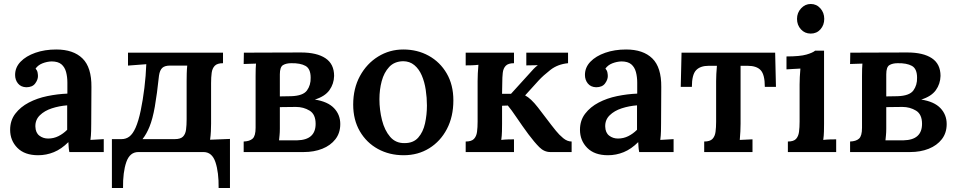

<svg xmlns="http://www.w3.org/2000/svg" viewBox="-20 -765 4814 966"><path d="M329 0Q326 -15 325.5 -25.5Q325 -36 324 -50Q289 -15 251 0.5Q213 16 172 16Q104 16 67.5 -21Q31 -58 31 -112Q31 -159 57 -193Q83 -227 125 -249Q167 -271 218 -281.5Q269 -292 319 -294V-349Q319 -378 312.5 -402.5Q306 -427 289 -441.5Q272 -456 239 -456Q216 -455 194 -446.5Q172 -438 159 -420Q167 -411 169 -400.5Q171 -390 171 -382Q171 -364 157 -345Q143 -326 112 -326Q85 -327 70.5 -345Q56 -363 56 -388Q56 -426 83.5 -454.5Q111 -483 158 -499.5Q205 -516 263 -516Q349 -516 395 -471Q441 -426 440 -327Q440 -274 439.5 -234.5Q439 -195 439 -143Q439 -128 438.5 -105.5Q438 -83 435 -61Q473 -64 502 -65V0ZM318 -235Q278 -232 241 -220Q204 -208 180.5 -185Q157 -162 158 -128Q159 -97 178 -82.5Q197 -68 222 -68Q250 -68 274 -80Q298 -92 318 -112Q318 -122 318 -133Q318 -144 318 -155Q318 -169 318 -190Q318 -211 318 -235Z M543 181V-65H591Q614 -65 631 -78Q648 -91 662 -122Q677 -156 688 -209Q699 -262 706.5 -323Q714 -384 716 -442L624 -435V-500H1102V-447Q1073 -447 1060.5 -434Q1048 -421 1045 -398.5Q1042 -376 1042 -347V-143Q1042 -126 1041 -104.5Q1040 -83 1037 -62L1137 -66V181H1080Q1081 102 1064 51Q1047 0 1004 0H676Q633 0 615.5 50.5Q598 101 599 181ZM697 -65H859Q888 -65 900.5 -77.5Q913 -90 916 -112.5Q919 -135 919 -165V-358Q919 -374 919.5 -395Q920 -416 922 -435H835Q809 -435 796.5 -423.5Q784 -412 780 -385Q770 -291 759 -228.5Q748 -166 732 -127Q725 -110 716.5 -94.5Q708 -79 697 -65Z M1206 0V-53Q1236 -54 1251 -67.5Q1266 -81 1266 -122V-383Q1266 -423 1268 -445Q1255 -445 1236 -444Q1217 -443 1206 -443L1207 -500Q1270 -500 1344.5 -500.5Q1419 -501 1494 -501Q1574 -501 1617.5 -472Q1661 -443 1661 -383Q1660 -343 1637.5 -311.5Q1615 -280 1564 -264Q1629 -254 1660.5 -221Q1692 -188 1692 -141Q1692 -96 1667.5 -64.5Q1643 -33 1601.5 -16.5Q1560 0 1508 0ZM1388 -280 1445 -281Q1505 -283 1524.5 -310Q1544 -337 1543 -374Q1543 -419 1517 -433.5Q1491 -448 1445 -447Q1420 -447 1404 -437.5Q1388 -428 1388 -391ZM1384 -59Q1404 -59 1433 -59Q1462 -59 1475 -59Q1568 -61 1568 -142Q1568 -190 1537.5 -208.5Q1507 -227 1469 -227Q1448 -227 1426 -226.5Q1404 -226 1388 -226V-118Q1388 -99 1386.5 -84.5Q1385 -70 1384 -59Z M2011 16Q1939 16 1881.5 -15.5Q1824 -47 1790.5 -104.5Q1757 -162 1757 -239Q1757 -320 1791 -382.5Q1825 -445 1882.5 -480.5Q1940 -516 2009 -516Q2080 -516 2137 -484.5Q2194 -453 2227.5 -395.5Q2261 -338 2261 -260Q2261 -178 2228.5 -116Q2196 -54 2139.5 -19Q2083 16 2011 16ZM2016 -45Q2060 -45 2084.5 -73Q2109 -101 2118.5 -144.5Q2128 -188 2128 -234Q2128 -273 2122 -313Q2116 -353 2102 -385.5Q2088 -418 2064.5 -437.5Q2041 -457 2008 -457Q1964 -456 1938 -428Q1912 -400 1900.5 -357Q1889 -314 1889 -266Q1889 -212 1902 -160.5Q1915 -109 1943 -76.5Q1971 -44 2016 -45Z M2323 0V-53Q2352 -53 2364.5 -66Q2377 -79 2380 -101.5Q2383 -124 2383 -153V-357Q2383 -374 2384 -396Q2385 -418 2387 -439Q2371 -437 2353 -436.5Q2335 -436 2323 -436V-500H2566V-447Q2537 -447 2524.5 -434Q2512 -421 2509.5 -398.5Q2507 -376 2507 -347L2506 -293H2551L2640 -391Q2654 -407 2664.5 -418Q2675 -429 2686 -437L2628 -436V-500H2838V-447Q2786 -442 2749.5 -413.5Q2713 -385 2690 -360L2622 -285Q2651 -270 2686 -225L2754 -136Q2761 -127 2777 -107Q2793 -87 2813.5 -70Q2834 -53 2856 -53V0H2749Q2718 0 2693.5 -24.5Q2669 -49 2639 -89Q2608 -131 2580 -172.5Q2552 -214 2535 -234L2506 -233V-143Q2506 -126 2505.5 -104Q2505 -82 2502 -61Q2518 -63 2536 -63.5Q2554 -64 2566 -64V0Z M3196 0Q3193 -15 3192.5 -25.5Q3192 -36 3191 -50Q3156 -15 3118 0.5Q3080 16 3039 16Q2971 16 2934.5 -21Q2898 -58 2898 -112Q2898 -159 2924 -193Q2950 -227 2992 -249Q3034 -271 3085 -281.5Q3136 -292 3186 -294V-349Q3186 -378 3179.5 -402.5Q3173 -427 3156 -441.5Q3139 -456 3106 -456Q3083 -455 3061 -446.5Q3039 -438 3026 -420Q3034 -411 3036 -400.5Q3038 -390 3038 -382Q3038 -364 3024 -345Q3010 -326 2979 -326Q2952 -327 2937.5 -345Q2923 -363 2923 -388Q2923 -426 2950.5 -454.5Q2978 -483 3025 -499.5Q3072 -516 3130 -516Q3216 -516 3262 -471Q3308 -426 3307 -327Q3307 -274 3306.5 -234.5Q3306 -195 3306 -143Q3306 -128 3305.5 -105.5Q3305 -83 3302 -61Q3340 -64 3369 -65V0ZM3185 -235Q3145 -232 3108 -220Q3071 -208 3047.5 -185Q3024 -162 3025 -128Q3026 -97 3045 -82.5Q3064 -68 3089 -68Q3117 -68 3141 -80Q3165 -92 3185 -112Q3185 -122 3185 -133Q3185 -144 3185 -155Q3185 -169 3185 -190Q3185 -211 3185 -235Z M3523 0V-53Q3552 -53 3564.5 -66Q3577 -79 3580 -101.5Q3583 -124 3583 -153V-357Q3583 -373 3584 -393Q3585 -413 3587 -434H3546Q3503 -434 3482 -411.5Q3461 -389 3461 -328H3405L3409 -500H3880L3884 -328H3828Q3828 -389 3807.5 -411.5Q3787 -434 3741 -434H3706V-143Q3706 -126 3705 -104Q3704 -82 3702 -61L3766 -64V0Z M3944 -53Q3973 -53 3985 -66Q3997 -79 4000 -101.5Q4003 -124 4003 -153V-340Q4003 -357 4004 -377.5Q4005 -398 4007 -420Q3991 -419 3970.5 -418Q3950 -417 3937 -416V-481Q4005 -481 4037.5 -490.5Q4070 -500 4081 -510H4126V-143Q4126 -126 4125.5 -104Q4125 -82 4122 -61Q4138 -63 4156 -63.5Q4174 -64 4187 -64V0H3944ZM4059 -596Q4029 -596 4009.5 -617.5Q3990 -639 3990 -670Q3990 -701 4010.5 -723Q4031 -745 4059 -745Q4088 -745 4107.5 -723Q4127 -701 4127 -670Q4127 -639 4108 -617.5Q4089 -596 4059 -596Z M4257 0V-53Q4287 -54 4302 -67.5Q4317 -81 4317 -122V-383Q4317 -423 4319 -445Q4306 -445 4287 -444Q4268 -443 4257 -443L4258 -500Q4321 -500 4395.5 -500.5Q4470 -501 4545 -501Q4625 -501 4668.5 -472Q4712 -443 4712 -383Q4711 -343 4688.5 -311.5Q4666 -280 4615 -264Q4680 -254 4711.5 -221Q4743 -188 4743 -141Q4743 -96 4718.5 -64.5Q4694 -33 4652.5 -16.5Q4611 0 4559 0ZM4439 -280 4496 -281Q4556 -283 4575.5 -310Q4595 -337 4594 -374Q4594 -419 4568 -433.5Q4542 -448 4496 -447Q4471 -447 4455 -437.5Q4439 -428 4439 -391ZM4435 -59Q4455 -59 4484 -59Q4513 -59 4526 -59Q4619 -61 4619 -142Q4619 -190 4588.5 -208.5Q4558 -227 4520 -227Q4499 -227 4477 -226.5Q4455 -226 4439 -226V-118Q4439 -99 4437.5 -84.5Q4436 -70 4435 -59Z"/></svg>

Font: Lora SemiBold
Style: Regular
Weight: 600
Designer: Olga Karpushina, Alexei Vanyashin (Cyrillic)
Foundry: Cyreal
Version: Version 3.011; ttfautohint (v1.8.4.7-5d5b)